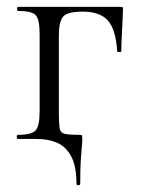

<svg xmlns="http://www.w3.org/2000/svg" viewBox="-20 -406 412 561"><path d="M203.4 131.2Q203.4 79.6 188.1 51Q172.8 22.4 147 11.2Q121.2 0 87.2 0H32Q29 0 29 -6Q29 -12 32 -12Q72.6 -12 84.2 -25Q95.8 -38 95.8 -81V-305Q95.8 -349 84.6 -361.5Q73.4 -374 33 -374Q30 -374 30 -380Q30 -386 33 -386H331.2Q337.4 -386 338.4 -384.5Q339.4 -383 339.4 -377Q338.4 -347 336.4 -311.5Q334.4 -276 334.4 -256Q334.4 -254 328.5 -254Q322.6 -254 322.4 -256Q318.4 -320.2 295.2 -346.1Q272 -372 221.6 -372Q177.6 -372 164.8 -357.8Q152 -343.6 152 -303V-81Q152 -48.2 153.8 -33.6Q155.6 -19 167.5 -15.5Q179.4 -12 210.8 -12Q218.2 -12 219.3 -10.5Q220.4 -9 220.4 0Q220.4 10 219.1 23.1Q217.8 36.2 216.1 60.5Q214.4 84.8 214.4 131.2Q214.4 135.2 208.9 135.2Q203.4 135.2 203.4 131.2Z"/></svg>

Font: Cormorant Garamond Light
Style: Regular
Weight: 300
Designer: Christian Thalmann (Catharsis Fonts)
Foundry: Catharsis Fonts
Version: Version 4.001